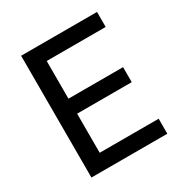

<svg xmlns="http://www.w3.org/2000/svg" viewBox="-162 -826 913 953"><g transform="rotate(-30 294.0 -349.0)"><path d="M90 0V-698H525V-612H187V-396H500V-310H187V-86H525V0Z"/></g></svg>

Font: IBM Plex Sans Text
Style: Regular
Weight: 450
Designer: Mike Abbink, Paul van der Laan, Pieter van Rosmalen
Foundry: Bold Monday
Version: Version 3.005